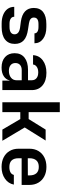

<svg xmlns="http://www.w3.org/2000/svg" viewBox="810 -1580 780 2440"><g transform="rotate(90 1200.0 -360.0)"><path d="M279 9Q216 9 168 -10.5Q120 -30 93.5 -66Q67 -102 67 -151H193Q193 -122 216.5 -106.5Q240 -91 280 -91H323Q370 -91 393 -108Q416 -125 416 -155Q416 -212 331 -225L254 -235Q81 -260 81 -400Q81 -478 133.5 -518.5Q186 -559 286 -559H324Q417 -559 473.5 -517.5Q530 -476 530 -408H404Q404 -432 383 -445.5Q362 -459 323 -459H285Q203 -459 203 -400Q203 -349 276 -338L354 -326Q447 -313 492.5 -272Q538 -231 538 -158Q538 -79 483.5 -35Q429 9 323 9Z M839 10Q754 10 705 -34.5Q656 -79 656 -156Q656 -237 712 -281.5Q768 -326 868 -326H1000V-372Q1000 -412 973.5 -434Q947 -456 900 -456Q856 -456 829 -437Q802 -418 800 -390H681Q685 -467 746.5 -513.5Q808 -560 905 -560Q1007 -560 1066 -510Q1125 -460 1125 -373V0H1004V-93H1002Q991 -45 948 -17.5Q905 10 839 10ZM880 -83Q933 -83 966.5 -109.5Q1000 -136 1000 -180V-246H871Q829 -246 805 -224.5Q781 -203 781 -166Q781 -127 807.5 -105Q834 -83 880 -83Z M1280 0V-730H1405V-334H1493L1627 -550H1766L1600 -284L1769 0H1627L1493 -228H1405V0Z M2101 10Q2031 10 1979 -17Q1927 -44 1898.5 -92.5Q1870 -141 1870 -206V-344Q1870 -409 1898.5 -457.5Q1927 -506 1979 -533Q2031 -560 2101 -560Q2170 -560 2221.5 -533Q2273 -506 2301.5 -457.5Q2330 -409 2330 -344V-245H1991V-206Q1991 -89 2102 -89Q2188 -89 2203 -146H2326Q2312 -75 2250.5 -32.5Q2189 10 2101 10ZM1991 -344V-323L2209 -324V-345Q2209 -402 2182 -432.5Q2155 -463 2101 -463Q2046 -463 2018.5 -432Q1991 -401 1991 -344Z"/></g></svg>

Font: NKDuy Mono
Style: Bold
Weight: 700
Monospace: yes
Designer: NKDuy
Foundry: NKDuy
Version: Version 2.251; ttfautohint (v1.8.4.7-5d5b)